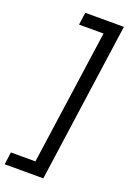

<svg xmlns="http://www.w3.org/2000/svg" viewBox="-241 -791 723 1060"><g transform="rotate(20 120.5 -261.0)"><path d="M161 208 293 -730H66L56 -657H200L88 135H-56L-66 208Z"/></g></svg>

Font: Cantarell
Style: Oblique
Weight: 400
Italic angle: -8°
Designer: Dave Crossland
Version: Version 0.024